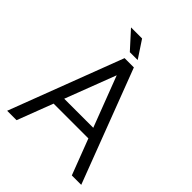

<svg xmlns="http://www.w3.org/2000/svg" viewBox="-239 -1005 1140 1140"><g transform="rotate(45 331.0 -435.0)"><path d="M292 -714 20 0H99L185 -225H477L563 0H642L370 -714ZM190 -870 289 -761H355L283 -870ZM209 -290 331 -609 453 -290Z"/></g></svg>

Font: Non Bureau Light
Style: Regular
Weight: 300
Designer: Jona Saucedo
Foundry: Non Foundry
Version: Version 1.000;FEAKit 1.0